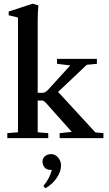

<svg xmlns="http://www.w3.org/2000/svg" viewBox="-20 -746 587 1037"><path d="M19.5 0V-26.9L77.1 -31.7V-651.4L26.9 -663.6V-683.6L156.2 -726.1L187.5 -716.8Q183.6 -679.2 183.6 -635.7V-244.6H209.5Q224.6 -244.6 240.2 -261.7L359.4 -392.6L288.1 -401.4V-428.2H503.4V-401.4L448.7 -396L293.9 -249.5L495.1 -30.8L538.6 -26.9V0H302.2V-26.9L367.7 -33.7L230 -188Q216.8 -203.1 207 -203.1H183.6V-31.7L240.7 -26.9V0ZM225.1 271 214.4 257.8Q248.5 218.3 259.8 171.9H256.8Q231 171.9 220.2 157.7Q209.5 143.6 209.5 126.5Q209.5 109.4 222.7 97.9Q235.8 86.4 256.3 86.4Q278.3 86.4 293.9 105Q309.6 123.5 309.6 147.5Q309.6 180.2 287.1 214.1Q264.6 248 225.1 271Z"/></svg>

Font: Elstob 14pt SemiBold
Style: Regular
Weight: 600
Designer: Peter S. Baker
Version: Version 1.015